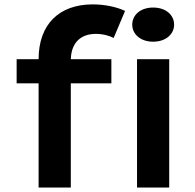

<svg xmlns="http://www.w3.org/2000/svg" viewBox="-20 -842 874 862"><path d="M153.3 0H297.9V-467.8H480V-576.2H297.9C300.3 -652.8 344.7 -689.9 410.6 -689.9C444.3 -689.9 474.6 -680.2 490.2 -671.4L541.5 -793C502.4 -811.5 448.7 -822.3 396.5 -822.3C245.1 -822.3 153.3 -732.4 153.3 -576.2H54.7V-467.8H153.3ZM667.5 -654.8C725.6 -654.8 761.7 -689.5 761.7 -731.4C761.7 -773.9 725.6 -808.1 667.5 -808.1C609.9 -808.1 573.7 -773.9 573.7 -731.4C573.7 -689.5 609.9 -654.8 667.5 -654.8ZM595.2 0H739.7V-576.2H595.2Z"/></svg>

Font: Krona One
Style: Regular
Weight: 400
Designer: Yvonne Schüttler
Foundry: Yvonne Schüttler
Version: Version 1.002